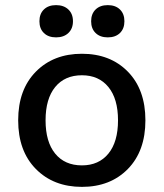

<svg xmlns="http://www.w3.org/2000/svg" viewBox="-20 -720 640 750"><path d="M151.5 -683Q169 -700 199 -700Q229 -700 247 -683Q265 -666 265 -637Q265 -608 247 -591Q229 -574 199 -574Q169 -574 151.5 -591Q134 -608 134 -637Q134 -666 151.5 -683ZM353.5 -683Q371 -700 401 -700Q431 -700 448.5 -683Q466 -666 466 -637Q466 -608 448.5 -591Q431 -574 401 -574Q371 -574 353.5 -591Q336 -608 336 -637Q336 -666 353.5 -683ZM120 -440Q189 -510 300 -510Q411 -510 479.5 -440Q548 -370 548 -250Q548 -130 479.5 -60Q411 10 300 10Q189 10 120 -60Q51 -130 51 -250Q51 -370 120 -440ZM300 -426Q233 -426 195.5 -380Q158 -334 158 -250Q158 -166 195.5 -120Q233 -74 300 -74Q366 -74 403.5 -120Q441 -166 441 -250Q441 -334 403.5 -380Q366 -426 300 -426Z"/></svg>

Font: Elaine Sans Medium
Style: Regular
Weight: 500
Designer: Wei Huang
Foundry: Wei Huang
Version: Version 2.001;PS 002.001;hotconv 1.0.88;makeotf.lib2.5.64775